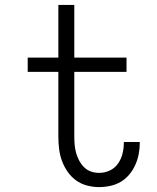

<svg xmlns="http://www.w3.org/2000/svg" viewBox="-20 -755 640 783"><path d="M384 8Q359 8 334.5 1.5Q310 -5 290 -19.5Q270 -34 255.5 -55Q241 -76 232.5 -99.5Q224 -123 221 -148Q218 -173 218 -198V-462H93V-520H218V-735H283V-520H496V-462H283V-198Q283 -181 284.5 -164Q286 -147 290.5 -131Q295 -115 303 -100Q311 -85 323 -73Q335 -61 351 -55.5Q367 -50 384 -50Q407 -50 427.5 -59.5Q448 -69 461 -87.5Q474 -106 479.5 -128Q485 -150 485 -173V-176H550V-171Q550 -148 545.5 -125.5Q541 -103 531.5 -82Q522 -61 507 -43Q492 -25 472.5 -13.5Q453 -2 430 3Q407 8 384 8Z"/></svg>

Font: Iosevka Light Extended
Style: Regular
Weight: 300
Width: 7
Monospace: yes
Designer: Belleve Invis
Foundry: Belleve Invis
Version: Version 32.5.0; ttfautohint (v1.8.4)